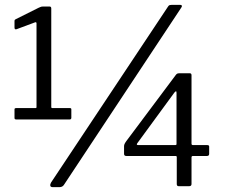

<svg xmlns="http://www.w3.org/2000/svg" viewBox="-20 -770 931 794"><path d="M269 -323Q275 -323 275 -318V-283Q275 -276 268 -276H47Q40 -276 40 -282V-318Q40 -323 47 -323H127Q131 -323 131 -327V-673Q131 -679 126 -678L48 -649Q40 -647 40 -656V-682Q40 -686 41 -687.5Q42 -689 46 -691L140 -738Q145 -740 148.5 -741.5Q152 -743 158 -743H185Q192 -743 192 -735V-328Q192 -323 196 -323H269ZM244 -5Q238 4 225 4H199Q189 4 188 -2Q187 -8 191 -15L675 -743Q678 -748 682 -749Q686 -750 691 -750H724Q729 -750 731.5 -747.5Q734 -745 730 -739ZM707 -460Q710 -464 713 -465.5Q716 -467 722 -467H765Q772 -467 772 -459V-176Q772 -170 778 -170H837Q845 -170 845 -164V-134Q845 -125 836 -125H778Q772 -125 772 -119V-9Q772 0 762 0H719Q711 0 711 -9V-121Q711 -125 705 -125H502Q493 -125 493 -134V-165Q493 -170 495 -174.5Q497 -179 502 -186L707 -460ZM704 -170Q710 -170 710 -174V-385Q710 -392 708 -392.5Q706 -393 701 -387L548 -178Q542 -170 552 -170Z"/></svg>

Font: Libre Franklin Thin
Style: Regular
Weight: 400
Version: Version 3.000